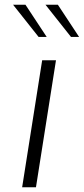

<svg xmlns="http://www.w3.org/2000/svg" viewBox="-20 -786 352 806"><path d="M157 -533H215L131 0H73ZM35 -766H87L176 -631H142ZM171 -766H223L312 -631H278Z"/></svg>

Font: Exo Light
Style: Italic
Weight: 300
Italic angle: -9°
Designer: Natanael Gama
Foundry: Natanael Gama
Version: Version 1.500; ttfautohint (v1.6)